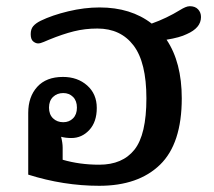

<svg xmlns="http://www.w3.org/2000/svg" viewBox="-20 -585 691 619"><path d="M71 -22V-221Q71 -273 100 -305Q129 -337 183 -337Q230 -337 261 -309.5Q292 -282 292 -237Q292 -192 268 -166Q244 -140 210 -140Q192 -140 177 -144Q182 -124 182 -109V-70Q237 -54 300 -54Q375 -54 413.5 -102.5Q452 -151 452 -268Q452 -384 410.5 -438.5Q369 -493 294 -493Q254 -493 218 -484Q182 -475 138 -457Q133 -455 121.5 -450Q110 -445 103 -445Q95 -445 87 -451.5Q79 -458 79 -475Q79 -491 87 -500.5Q95 -510 111 -518Q148 -536 200 -548.5Q252 -561 301 -561Q402 -561 469 -509Q517 -526 561 -553Q569 -558 577 -561.5Q585 -565 592 -565Q609 -565 618.5 -555Q628 -545 628 -530Q628 -495 582 -475Q560 -464 517 -457Q566 -384 566 -268Q566 -122 496 -54Q426 14 300 14Q185 14 71 -22ZM228 -238Q228 -260 215.5 -272.5Q203 -285 184 -285Q164 -285 151 -272.5Q138 -260 138 -238Q138 -216 151 -203.5Q164 -191 184 -191Q203 -191 215.5 -203.5Q228 -216 228 -238Z"/></svg>

Font: Maitree Semibold
Style: Regular
Weight: 600
Designer: CadsonDemak Team
Foundry: CadsonDemak
Version: Version 1.010